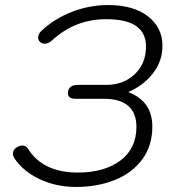

<svg xmlns="http://www.w3.org/2000/svg" viewBox="-20 -730 681 760"><path d="M36 -105Q31 -113 31 -121Q31 -136 43.5 -145Q56 -154 69 -154Q82 -154 91 -141Q150 -47 288 -47Q393 -47 456.5 -94.5Q520 -142 520 -228Q520 -283 487.5 -311Q455 -339 391 -339H279Q249 -339 249 -361Q249 -394 289 -394H401Q469 -394 513.5 -436.5Q558 -479 558 -546Q558 -599 519.5 -626.5Q481 -654 400 -654Q277 -654 186 -570Q171 -557 157 -557Q146 -557 138.5 -564Q131 -571 131 -581Q131 -595 143 -607Q195 -656 264.5 -683Q334 -710 408 -710Q508 -710 565.5 -665.5Q623 -621 623 -549Q623 -489 586.5 -441Q550 -393 489 -366V-365Q537 -346 560 -312Q583 -278 583 -229Q583 -153 543 -99Q503 -45 434.5 -17.5Q366 10 281 10Q202 10 136.5 -21Q71 -52 36 -105Z"/></svg>

Font: Kodchasan Light
Style: Italic
Weight: 300
Italic angle: -10°
Version: Version 1.000; ttfautohint (v1.6)